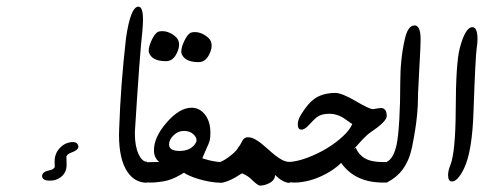

<svg xmlns="http://www.w3.org/2000/svg" viewBox="-20 -561 1510 590"><path d="M198.2 -91.8Q183.6 -86.4 183.1 -75.7L183.6 -79.6Q184.6 -79.6 184.6 -53.7Q184.6 -31.2 168 -17.6Q153.8 -5.9 133.8 -5.9Q109.4 -5.9 109.4 -20Q109.4 -33.2 131.8 -37.6Q146.5 -40.5 148.9 -49.3Q148.9 -48.3 148.4 -48.3Q147.9 -48.3 147.9 -67.4Q147.9 -76.2 150.9 -85Q153.8 -93.8 159.4 -101.1Q165 -108.4 172.4 -114Q179.7 -119.6 188.5 -122.1Q191.9 -123 194.8 -123.5Q197.8 -124 200.2 -124.5H203.6Q218.3 -124.5 220.7 -111.8V-109.9Q220.7 -99.6 198.2 -91.8Z M431.6 0.5Q394.5 0.5 372.1 -32.2Q345.7 -70.3 345.7 -146.5Q345.7 -155.8 346.2 -165Q350.6 -298.3 367.2 -443.8Q381.3 -540.5 405.3 -540.5Q419.4 -540.5 419.4 -501Q419.4 -485.8 417.5 -465.3Q409.7 -399.4 394.5 -156.2V-149.9Q394.5 -111.8 405.8 -87.4Q416.5 -64 431.6 -64Z M584 -129.4Q584 -140.1 573.2 -149.4Q562.5 -158.7 544.9 -158.7Q526.9 -158.7 513.2 -145Q499.5 -131.8 499.5 -117.2Q499.5 -97.2 531.7 -97.2Q563 -97.2 578.1 -116.7Q584 -124.5 584 -129.4ZM469.2 -63.5Q453.1 -75.7 453.1 -99.6Q453.1 -139.6 492.2 -184.6Q531.7 -230 568.8 -230Q594.2 -230 611.3 -207Q626.5 -186 626.5 -153.3Q626.5 -146.5 626 -140.1Q625.5 -133.8 624 -127.4Q624 -126.5 620.6 -118.4Q617.2 -110.4 613 -101.1Q608.9 -91.8 605.5 -83.7Q602.1 -75.7 601.6 -74.7Q602.5 -74.2 608.9 -72.3Q615.2 -70.3 624.3 -68.1Q633.3 -65.9 643.6 -64.5Q651.9 -63 659.7 -63H663.6V0.5H659.2Q643.1 0.5 624.8 -2.7Q606.4 -5.9 589.6 -11Q572.8 -16.1 560.8 -21.7Q548.8 -27.3 545.4 -30.3Q532.7 -22.5 520.5 -16.4Q508.3 -10.3 494.9 -6.6Q481.4 -2.9 465.8 -1.5Q455.6 0 443.4 0Q437 0 430.7 -0.5V-62.5ZM523.9 -398.9Q512.2 -373 490.2 -373Q447.3 -373 438 -398.9Q437 -401.4 437 -405.3Q437 -418.9 446.3 -438.2Q455.6 -457.5 464.8 -462.9Q470.2 -465.3 478 -465.3Q500.5 -465.3 520 -447.8Q530.3 -438.5 530.3 -423.8Q530.3 -412.6 523.9 -398.9ZM624 -396Q612.3 -370.1 590.3 -370.1Q547.4 -370.1 538.1 -396Q537.1 -398.4 537.1 -402.3Q537.1 -416 546.4 -435.3Q555.7 -454.6 564.9 -460Q570.3 -462.4 578.1 -462.4Q600.6 -462.4 620.1 -444.8Q630.4 -435.5 630.4 -420.9Q630.4 -409.7 624 -396Z M654.8 -63.5Q654.8 -63 655.3 -63Q656.7 -63 663.3 -66.2Q669.9 -69.3 679.7 -76.2Q689.5 -83 698.7 -91.3Q708 -99.6 711.4 -106.9Q712.4 -108.9 715.6 -112.5Q718.8 -116.2 722.7 -124.5Q729 -139.2 741.7 -139.2Q752.4 -139.2 762.9 -133.5Q773.4 -127.9 783.7 -119.6Q793.9 -111.3 804.7 -101.6Q815.4 -91.8 826.2 -83.3Q836.9 -74.7 847.9 -69.1Q858.9 -63.5 870.6 -63.5V1Q862.3 1 855.5 -2Q848.6 -4.9 842.8 -8.8Q836.9 -12.7 832.5 -16.8Q828.1 -21 825.2 -23.4Q825.2 -7.3 807.1 2Q793 9.3 778.8 9.3Q772.9 9.3 756.3 -6.3Q752.4 -10.3 749 -13.2Q745.6 -16.1 742.2 -18.6Q738.8 -21 734.4 -23.2Q730 -25.4 724.1 -28.3Q722.7 -28.3 715.8 -23.7Q709 -19 698.7 -13.4Q688.5 -7.8 676.8 -3.4Q666.5 0.5 657.2 0.5H653.8Z M867.2 -63Q894.5 -64.9 925.5 -76.7Q956.5 -88.4 984.4 -105.2Q1012.2 -122.1 1033.4 -141.8Q1054.7 -161.6 1062.5 -179.7Q1048.8 -189 1033.7 -199.7Q1013.7 -211.4 992.7 -211.4Q968.3 -211.4 955.6 -202.1Q952.1 -200.2 944.8 -193.1Q937.5 -186 926.3 -173.8Q915 -162.6 906.7 -162.6Q895 -162.6 895 -178.7Q895 -192.9 905.8 -210Q926.8 -243.7 945.3 -256.8Q971.2 -275.4 1010.7 -275.4Q1030.3 -275.4 1072.8 -250.5Q1115.2 -225.6 1126 -225.6Q1128.9 -225.6 1137.2 -227.3Q1145.5 -229 1149.9 -229Q1165 -229 1167.5 -213.4Q1168 -210.9 1168.2 -208.7Q1168.5 -206.5 1168.5 -204.6Q1168.5 -188 1120.6 -155.8Q1107.9 -147 1094.7 -133.1Q1081.5 -119.1 1067.4 -103L1073.2 -106.9Q1082.5 -85 1102.1 -74Q1121.6 -63 1157.2 -63H1170.4V0H1157.2Q1070.8 0 1028.3 -60.5Q1014.2 -46.4 994.9 -34.4Q975.6 -22.5 953.9 -13.9Q932.1 -5.4 909.7 -2Q897.5 0 886.2 0Q876.5 0 867.2 -1.5Z M1246.1 -108.4Q1229.5 -28.8 1167.5 0V-63Q1189.5 -73.2 1198.7 -116.2Q1204.1 -142.6 1207 -192.6Q1210 -242.7 1210 -307.1Q1210 -379.4 1223.6 -439Q1232.9 -482.9 1253.9 -482.9Q1272.5 -482.9 1272.5 -439.9Q1272.5 -431.2 1271.7 -411.1Q1271 -391.1 1269 -359.9L1264.6 -273.4Q1264.6 -256.8 1263.9 -240Q1263.2 -223.1 1261.2 -203.6Q1259.3 -184.1 1255.6 -160.9Q1252 -137.7 1246.1 -108.4Z M1444.8 -412.6Q1440.9 -385.7 1435.1 -219.7Q1431.2 -95.2 1405.8 -43Q1386.2 -3.4 1369.1 -3.4Q1356.9 -3.4 1356.9 -22.9Q1356.9 -36.1 1363.8 -53.2Q1379.9 -93.8 1380.4 -225.1Q1380.9 -366.7 1392.6 -412.1Q1409.7 -477.5 1431.6 -477.5Q1447.3 -477.5 1447.3 -440.4Q1447.3 -427.7 1444.8 -412.6Z"/></svg>

Font: Dima Nastaligh Tahriri
Style: regular
Weight: 400
Designer: R.Balvardi
Foundry: Dima Software Group
Version: Version 1.00;November 13, 2018;FontCreator 11.5.0.2427 64-bi